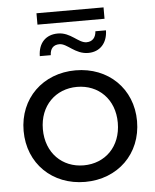

<svg xmlns="http://www.w3.org/2000/svg" viewBox="-57 -872 747 924"><g transform="rotate(-5 317.0 -409.5)"><path d="M317 5C475 5 591 -107 591 -265C591 -422 475 -534 317 -534C159 -534 43 -422 43 -265C43 -107 159 5 317 5ZM317 -75C214 -75 136 -150 136 -265C136 -379 214 -454 317 -454C421 -454 498 -379 498 -265C498 -150 421 -75 317 -75ZM386 -612C442 -612 479 -651 480 -713H429C427 -683 411 -664 382 -664C343 -664 310 -718 248 -718C190 -718 153 -681 152 -617H205C206 -648 221 -666 251 -666C289 -666 322 -612 386 -612ZM478 -769V-824H154V-769Z"/></g></svg>

Font: Montserrat-Alt1 Med
Style: Regular
Weight: 500
Designer: Differentunic
Foundry: Differentunic
Version: Version 7.222